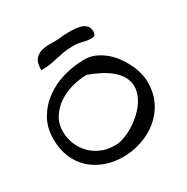

<svg xmlns="http://www.w3.org/2000/svg" viewBox="-130 -653 747 767"><g transform="rotate(-30 243.5 -269.5)"><path d="M18.6 -199.2Q18.6 -252.9 42 -293Q65.4 -333 103.5 -360.4Q141.6 -387.7 189 -400.9Q236.3 -414.1 284.2 -414.1Q309.6 -414.1 331.5 -404.8Q353.5 -395.5 373.5 -379.4Q393.6 -363.3 409.2 -342.3Q424.8 -321.3 436 -298.8Q447.3 -276.4 453.1 -253.4Q459 -230.5 459 -209Q459 -159.2 439.5 -120.1Q419.9 -81.1 386.7 -54.2Q353.5 -27.3 311.5 -13.2Q269.5 1 225.6 1Q180.7 1 143.1 -13.2Q105.5 -27.3 77.6 -52.7Q49.8 -78.1 34.2 -115.7Q18.6 -153.3 18.6 -199.2ZM66.4 -207Q66.4 -176.8 77.6 -148.9Q88.9 -121.1 108.9 -100.6Q128.9 -80.1 156.2 -67.9Q183.6 -55.7 214.8 -55.7Q231.4 -53.7 255.4 -61Q279.3 -68.4 303.2 -82.5Q327.1 -96.7 349.1 -116.7Q371.1 -136.7 385.7 -160.6Q400.4 -184.6 403.8 -210.4Q407.2 -236.3 395 -262.2Q382.8 -288.1 350.6 -312Q318.4 -335.9 261.7 -356.4Q229.5 -356.4 194.8 -347.2Q160.2 -337.9 131.8 -319.3Q103.5 -300.8 85 -272.5Q66.4 -244.1 66.4 -207ZM282.2 -540Q295.9 -540 312 -539.1Q328.1 -538.1 341.3 -533.7Q354.5 -529.3 363.3 -520Q372.1 -510.7 372.1 -493.2Q372.1 -472.7 354.5 -472.7Q333 -472.7 314.5 -478Q295.9 -483.4 273.4 -483.4Q245.1 -483.4 227.5 -480Q210 -476.6 193.8 -473.1Q177.7 -469.7 160.2 -466.3Q142.6 -462.9 114.3 -462.9Q114.3 -497.1 127 -512.2Q139.6 -527.3 160.2 -532.2Q180.7 -537.1 207 -536.1Q233.4 -535.2 259.8 -539.1Q260.7 -539.1 269.5 -539.6Q278.3 -540 282.2 -540Z"/></g></svg>

Font: Indie Flower
Style: Regular
Weight: 400
Designer: Kimberly Geswein
Foundry: Kimberly Geswein
Version: Version 1.001 2010